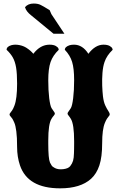

<svg xmlns="http://www.w3.org/2000/svg" viewBox="-20 -1014 668 1080"><path d="M318.4 45.4Q136.2 45.4 92.3 -84Q76.2 -131.8 76.2 -187Q76.2 -242.7 71.8 -274.9Q67.4 -308.1 61 -322.8Q54.7 -337.9 48.8 -347.2Q43 -355.5 38.3 -360.4Q33.7 -365.2 33.7 -370.1Q33.7 -374.5 38.1 -379.4Q42.5 -384.3 48.6 -393.6Q54.7 -402.8 61 -419.4Q76.2 -458.5 76.2 -543.5Q76.2 -599.6 70.6 -633.8Q64.9 -668 52.2 -690.4Q39.6 -712.9 17.1 -733.9Q17.1 -752 43.9 -759.8Q64 -765.1 87.6 -760.7Q111.3 -756.3 129.4 -744.6Q153.8 -728.5 167.5 -711.4Q206.5 -762.7 258.8 -762.7Q280.8 -762.7 293.9 -755.4Q306.2 -748 308.6 -741.2L310.5 -733.9Q277.3 -702.1 264.4 -664.8Q251.5 -627.4 251.5 -562.5Q251.5 -504.9 256.8 -461.9Q262.2 -418.9 270 -405.8Q276.4 -395 282.5 -387.5Q288.6 -379.9 288.6 -375Q288.6 -370.6 282.7 -363.8Q275.9 -356.4 270 -346.2Q251.5 -316.4 251.5 -224.6V-206.5Q251.5 -121.6 261.2 -99.6Q270.5 -80.6 276.4 -76.7Q279.8 -74.2 283 -72.3Q286.1 -70.3 289.6 -68.4Q308.1 -59.1 336.2 -62.5Q364.3 -65.9 375 -79.6Q386.2 -93.8 390.9 -109.6Q395.5 -125.5 396 -150.9Q396.5 -161.6 396.7 -175.3Q397 -189 397 -205.6V-220.2Q397 -315.4 378.4 -345.7Q375 -351.1 371.8 -355.7Q368.7 -360.4 365.7 -363.8Q359.9 -370.6 359.9 -375Q359.9 -379.9 366 -387.5Q372.1 -395 378.4 -405.8Q386.2 -418.5 391.6 -461.9Q397 -505.4 397 -563Q397 -628.4 385.7 -665.5Q374.5 -702.6 344.7 -733.9Q344.7 -751 372.1 -759.8Q382.3 -762.7 396.5 -762.7Q444.3 -762.7 477.1 -711.4Q516.1 -762.7 562 -762.7Q584 -762.7 597.2 -755.4Q609.4 -748 611.8 -741.2L613.8 -733.9Q580.1 -701.7 567.9 -665Q559.1 -639.6 556.4 -604Q553.7 -568.4 554.9 -533Q556.2 -497.6 559.1 -472.7Q563 -439.9 572.3 -420.4Q581.5 -400.9 589.4 -389.6Q597.2 -378.4 597.2 -370.1Q597.2 -365.7 592.8 -361.3Q588.4 -356.4 582.3 -347.2Q576.2 -337.9 569.8 -322.3Q554.7 -286.1 554.7 -208.5Q554.7 -131.3 539.1 -84Q523.4 -36.6 492.2 -8.3Q432.6 45.4 318.4 45.4ZM281.2 -824.2 155.3 -927.7Q127.4 -949.2 120.6 -973.6Q137.7 -994.1 169.4 -994.1Q193.4 -994.1 208.5 -986.3Q221.2 -980 227.1 -976.3Q232.9 -972.7 239.5 -968.8Q246.1 -964.8 259.3 -957L269 -934.6L342.3 -824.2Z"/></svg>

Font: Sancreek
Style: Regular
Weight: 400
Designer: Vernon Adams
Foundry: Vernon Adams
Version: Version 1.100; ttfautohint (v1.8.4.7-5d5b)